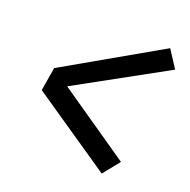

<svg xmlns="http://www.w3.org/2000/svg" viewBox="-112 -757 824 832"><g transform="rotate(20 300.0 -341.0)"><path d="M442 -35 74 -286 92 -394 535 -647 587 -567 172 -339 503 -111Z"/></g></svg>

Font: Iosevka SS04 SmBd Ex Obl
Style: Regular
Weight: 600
Width: 7
Italic angle: -9°
Monospace: yes
Designer: Belleve Invis
Foundry: Belleve Invis
Version: Version 19.0.0; ttfautohint (v1.8.4)